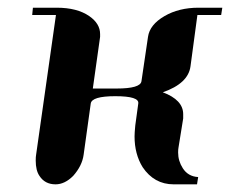

<svg xmlns="http://www.w3.org/2000/svg" viewBox="-20 -481 600 501"><path d="M64 -441.9 65.9 -460.9H127.9Q181.2 -460.9 212.9 -439Q241.2 -419.4 241.2 -392.1V-384.8L222.2 -250H284.2Q346.2 -250 349.1 -269L366.2 -384.8Q370.6 -416.5 409.2 -439Q446.8 -460.9 498 -460.9H560.1L557.1 -441.9H495.1L477.1 -308.1Q471.2 -263.2 404.8 -240.2Q458 -220.2 458 -183.1V-171.9L445.8 -96.2Q444.8 -91.3 444.8 -83Q444.8 -61 457 -42Q470.7 -20.5 497.1 -19L494.1 0H433.1Q382.3 0 352.1 -44.9Q331.1 -79.1 331.1 -125Q331.1 -134.3 333 -153.8L340.8 -210.9Q343.8 -230 280.8 -230Q219.7 -230 216.8 -210.9L198.2 -77.1Q194.3 -48.3 170.9 -22Q148.9 0 125 0Q97.2 0 83 -22Q73.2 -36.1 73.2 -62Q73.2 -72.3 74.2 -77.1L126 -441.9Z"/></svg>

Font: Hjet
Style: Italic
Weight: 400
Designer: T. Christopher White
Version: Version 1.2